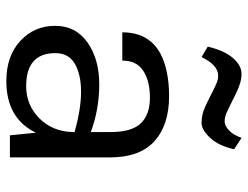

<svg xmlns="http://www.w3.org/2000/svg" viewBox="-106 -646 764 591"><g transform="rotate(90 275.5 -351.0)"><path d="M387 -310Q387 -375 360 -403Q333 -431 281.5 -431Q230 -431 198.5 -410.5Q167 -390 167 -346H80Q80 -456 198 -482Q234 -490 276 -490Q365 -490 415 -445Q465 -400 465 -308V0H397L389 -80Q345 11 230 11Q153 11 106.5 -32Q60 -75 60 -139Q60 -203 111.5 -239Q163 -275 240 -275Q317 -275 387 -249ZM387 -199Q316 -219 263 -219Q210 -219 177 -200Q144 -181 144 -140Q144 -50 246 -50Q303 -50 344 -90Q385 -130 387 -193ZM213 -641Q181 -641 156 -590L124 -609Q136 -660 159 -686.5Q182 -713 208 -713Q234 -713 268 -696Q314 -673 327.5 -667Q341 -661 354 -661Q367 -661 381 -673.5Q395 -686 405 -713L440 -690Q429 -642 404.5 -616Q380 -590 359.5 -590Q339 -590 322 -596Q305 -602 275 -617.5Q245 -633 234.5 -637Q224 -641 213 -641Z"/></g></svg>

Font: Karla
Style: Regular
Weight: 400
Designer: Jonathan Pinhorn
Version: Version 1.000